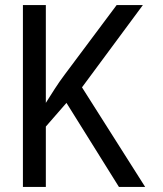

<svg xmlns="http://www.w3.org/2000/svg" viewBox="-20 -734 640 754"><path d="M70 0V-714H160V-330Q177 -357 195 -385Q213 -413 234 -441L438 -714H541L302 -391L550 0H447L241 -330L160 -237V0Z"/></svg>

Font: Noto Sans Mono
Style: Regular
Weight: 400
Designer: Monotype Design Team
Foundry: Monotype Imaging Inc.
Version: Version 2.014